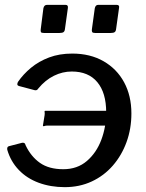

<svg xmlns="http://www.w3.org/2000/svg" viewBox="-20 -762 603 792"><path d="M260 -729 248 -643Q247 -633 242 -629.5Q237 -626 226 -626H161Q151 -626 149 -629.5Q147 -633 148 -641L159 -728Q162 -742 174 -742H250Q262 -742 260 -729ZM471 -729 459 -643Q458 -633 453 -629.5Q448 -626 437 -626H372Q363 -626 360.5 -629.5Q358 -633 359 -641L371 -728Q374 -742 385 -742H461Q474 -742 471 -729ZM247 10Q189 10 140 -8Q91 -26 57.5 -61Q24 -96 10 -144Q8 -157 17 -159L71 -173Q76 -174 80 -172Q84 -170 86 -162Q108 -116 145 -90Q182 -64 241 -64Q299 -64 338.5 -98Q378 -132 398 -185.5Q418 -239 418 -299Q418 -379 381.5 -423Q345 -467 276 -467Q238 -467 202.5 -449.5Q167 -432 138 -397Q135 -392 131.5 -390.5Q128 -389 123 -390L59 -407Q52 -409 51.5 -413.5Q51 -418 54 -424Q76 -456 108 -482.5Q140 -509 182.5 -525Q225 -541 278 -541Q352 -541 407 -509.5Q462 -478 492 -422.5Q522 -367 522 -294Q522 -231 502 -176Q482 -121 445.5 -79Q409 -37 358.5 -13.5Q308 10 247 10ZM157 -244 164 -287Q165 -295 164 -300Q163 -305 167 -305H458L449 -244H176Q168 -244 163 -242Q158 -240 157 -244Z"/></svg>

Font: Libre Franklin Medium
Style: Italic
Weight: 500
Italic angle: -8°
Designer: Pablo Impallari, Rodrigo Fuenzalida, Nhung Nguyen
Foundry: Impallari Type
Version: Version 3.000